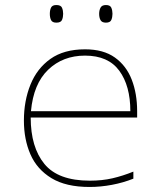

<svg xmlns="http://www.w3.org/2000/svg" viewBox="-20 -733 640 763"><path d="M336 10Q242 10 184.5 -25Q127 -60 101 -119.5Q75 -179 75 -254Q75 -332 101 -396.5Q127 -461 180.5 -499Q234 -537 318 -537Q391 -537 436.5 -504.5Q482 -472 503.5 -416.5Q525 -361 525 -291V-266H102Q102 -148 156.5 -81.5Q211 -15 337 -15Q386 -15 427 -24.5Q468 -34 510 -51V-23Q470 -7 425 1.5Q380 10 336 10ZM498 -291Q498 -392 454 -452Q410 -512 318 -512Q230 -512 171.5 -456Q113 -400 103 -291ZM401 -643Q385 -643 379.5 -653Q374 -663 374 -678Q374 -692 379.5 -702.5Q385 -713 401 -713Q418 -713 422.5 -702Q427 -691 427 -678Q427 -665 422.5 -654Q418 -643 401 -643ZM204 -643Q188 -643 183 -653Q178 -663 178 -678Q178 -693 183 -703Q188 -713 204 -713Q222 -713 226.5 -702Q231 -691 231 -678Q231 -665 226.5 -654Q222 -643 204 -643Z"/></svg>

Font: Noto Sans Mono Thin
Style: Regular
Weight: 100
Designer: Monotype Design Team
Foundry: Monotype Imaging Inc.
Version: Version 2.014